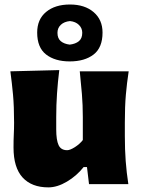

<svg xmlns="http://www.w3.org/2000/svg" viewBox="-20 -817 626 852"><path d="M194.5 14.5Q120.5 14.5 80.2 -29.5Q40 -73.5 40 -162.5Q40 -195.5 41.2 -220.2Q42.5 -245 42.5 -272.5Q42.5 -345 37.8 -396.5Q33 -448 26 -500.5L243 -506Q236.5 -453 233 -402Q229.5 -351 229.5 -297V-242.5Q229.5 -195.5 240 -173Q250.5 -150.5 278 -150.5Q291 -150.5 312.5 -164.2Q334 -178 347.5 -195.5V-297Q347.5 -351 343.5 -399.5Q339.5 -448 334 -500.5H551Q543 -448 538.5 -396.5Q534 -345 534 -272.5V-214.5Q534 -152 537.8 -102.2Q541.5 -52.5 549.5 0H375L366 -75.5H351Q320 -36.5 277 -11Q234 14.5 194.5 14.5ZM289.5 -544.5Q224 -544.5 184.5 -575.2Q145 -606 145 -672.5Q145 -731.5 184.8 -764.2Q224.5 -797 290.5 -797Q356 -797 395.5 -763.2Q435 -729.5 435 -672.5Q435 -605.5 395.2 -575Q355.5 -544.5 289.5 -544.5ZM289.5 -619Q315 -622 330 -634.2Q345 -646.5 345 -671.5Q345 -692 330.2 -706.5Q315.5 -721 290.5 -723.5Q265 -721 250 -707Q235 -693 235 -671.5Q235 -646.5 249.8 -634.2Q264.5 -622 289.5 -619Z"/></svg>

Font: Commissioner Flair ExtraBold
Style: Regular
Weight: 800
Designer: Kostas Bartsokas
Foundry: Kostas Bartsokas
Version: Version 1.000; ttfautohint (v1.8.3)